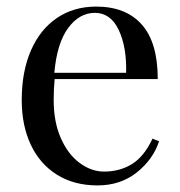

<svg xmlns="http://www.w3.org/2000/svg" viewBox="-20 -549 546 583"><path d="M463 -120Q445 -65 395.5 -25.5Q346 14 276 14Q205 14 153 -18.5Q101 -51 73.5 -109.5Q46 -168 46 -245Q46 -332 74 -396Q102 -460 153 -494.5Q204 -529 272 -529Q362 -529 410.5 -474.5Q459 -420 459 -309H146Q143 -281 143 -245Q143 -179 164.5 -130Q186 -81 221.5 -54.5Q257 -28 296 -28Q344 -28 381 -51Q418 -74 443 -128ZM145 -328H363Q365 -406 340.5 -458Q316 -510 268 -510Q221 -510 187 -464Q153 -418 145 -328Z"/></svg>

Font: Myanmar April Display
Style: Regular
Weight: 400
Designer: Khon Soe Zaw Thu
Foundry: Myanmar OS
Version: Version 2.50 April 12, 2019